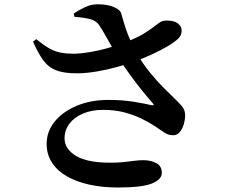

<svg xmlns="http://www.w3.org/2000/svg" viewBox="-20 -807 1040 876"><path d="M517.9 48.5Q447.2 48.5 387.8 35.4Q328.3 22.2 284.7 -2.9Q241 -28.1 216.9 -65.4Q192.8 -102.7 192.8 -150.4Q192.8 -207 229.3 -252.1Q265.8 -297.3 329.8 -324.2Q393.8 -351.1 474.4 -351.1Q539.6 -351.1 590.8 -342.6Q642 -334.1 670.7 -327.2Q688.8 -323.9 675.7 -337.3Q654.5 -361.4 627.8 -394.4Q601.1 -427.4 573.7 -465.3Q546.4 -503.1 522.3 -539.5Q507.5 -563.7 491.3 -592Q475.1 -620.2 459.9 -647.1Q444.7 -674 432.6 -692.1Q419.6 -712.1 391.5 -719.6Q363.4 -727.1 319.7 -730.2L316.4 -745.4Q340.2 -761.5 368.2 -774.5Q396.2 -787.5 426.2 -787.5Q469.1 -787.5 498.8 -775.1Q528.5 -762.8 533.2 -744.9Q544.6 -704.1 554.4 -674.9Q564.2 -645.7 576.1 -620.2Q588 -594.7 603.5 -565.9Q629.4 -518.8 662.4 -478.2Q695.4 -437.5 729.4 -403.8Q763.4 -370.2 792.4 -341.7Q809.7 -324.7 817 -311.9Q824.4 -299 824.7 -281.4Q824.9 -263.6 819.1 -242.2Q813.3 -220.8 800.9 -205.3Q788.6 -189.9 769.6 -189.9Q747.2 -189.9 729.5 -202.4Q711.8 -214.9 687.4 -230.8Q662.2 -247.8 627.6 -264.8Q593 -281.9 549.1 -293.8Q505.2 -305.7 449.3 -305.7Q397.4 -305.7 358 -288.6Q318.5 -271.6 296.6 -242.4Q274.6 -213.3 274.6 -175.4Q274.6 -127.6 326.2 -96.1Q377.9 -64.7 482.8 -64.7Q518.4 -64.7 544.9 -67.6Q571.3 -70.4 592.9 -73.3Q614.4 -76.2 634 -76.2Q666.9 -76.2 692.6 -63.1Q718.3 -50 718.3 -17.7Q718.3 11.5 673.6 30Q628.9 48.5 517.9 48.5ZM336.6 -472.5Q272.9 -471.8 236.3 -486.3Q199.6 -500.8 176.4 -533.2Q153.3 -565.7 130.6 -616.9L145.2 -628.4Q178.1 -601.7 204 -586.8Q229.9 -571.9 257.5 -566.8Q285.1 -561.7 319.5 -561.7Q348.6 -562.5 387.8 -568.8Q427.1 -575.2 467.9 -586.5Q508.8 -597.8 543.3 -610.5Q604.6 -633.7 640 -656.1Q675.3 -678.4 694.1 -693.9Q712.9 -709.4 725.2 -711.8Q743.3 -714.7 764.9 -711.1Q786.5 -707.6 798.6 -693.7Q810.2 -680.9 808.6 -662.7Q807.1 -644.5 792.9 -630.6Q776.9 -615 745.3 -596.2Q713.7 -577.5 673.5 -559Q633.3 -540.5 591.4 -525.5Q558.1 -513.6 513.7 -501.3Q469.4 -488.9 423.1 -481.1Q376.8 -473.2 336.6 -472.5Z"/></svg>

Font: Noto Serif HK ExtraLight
Style: Regular
Weight: 200
Designer: Ryoko NISHIZUKA 西塚涼子 (kana & ideographs); Frank Grießhammer (Latin, Greek & Cyrillic); Wenlong ZHANG 张文龙 (bopomofo); San
Foundry: Adobe
Version: Version 2.002-H1;hotconv 1.1.0;makeotfexe 2.6.0